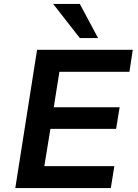

<svg xmlns="http://www.w3.org/2000/svg" viewBox="-20 -959 702 979"><path d="M58 0 169 -705H657L640 -593H283L254 -412H590L572 -302H237L206 -112H563L545 0ZM387 -765 251 -939H387L480 -765Z"/></svg>

Font: Nunito Sans 7pt
Style: Bold Italic
Weight: 700
Italic angle: -9°
Version: Version 3.101;gftools[0.9.27]